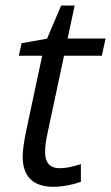

<svg xmlns="http://www.w3.org/2000/svg" viewBox="-20 -678 409 707"><path d="M63.5 -101.1Q63.5 -134.3 77.1 -199.7L135.3 -472.7H49.3L59.6 -519L153.3 -535.6L205.1 -657.7H254.9L229 -536.1H368.7L355 -472.7H215.8L155.8 -191.4Q146 -147.5 146 -117.7Q146 -58.6 200.2 -58.6Q231.4 -58.6 277.8 -73.7V-8.3Q225.1 9.8 175.3 9.8Q121.1 9.8 92.3 -18.1Q63.5 -45.9 63.5 -101.1Z"/></svg>

Font: Viking Open Sans
Style: Italic
Weight: 400
Italic angle: -12°
Foundry: Ascender Corporation
Version: Version 2.000